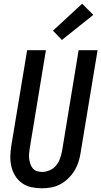

<svg xmlns="http://www.w3.org/2000/svg" viewBox="-20 -1005 545 1033"><path d="M205 8Q176 8 148.5 2Q121 -4 99 -19.5Q77 -35 62.5 -58Q48 -81 41.5 -108Q35 -135 35.5 -164Q36 -193 41 -222L126 -735H227L140 -207Q138 -193 136.5 -178.5Q135 -164 137 -150Q139 -136 143.5 -122.5Q148 -109 156.5 -99Q165 -89 178.5 -84.5Q192 -80 207 -80Q227 -80 247.5 -89Q268 -98 282 -115Q296 -132 303 -152.5Q310 -173 314 -193L403 -735H505L413 -179Q409 -154 401 -130Q393 -106 379 -84Q365 -62 345.5 -43.5Q326 -25 303 -13Q280 -1 255 3.5Q230 8 205 8ZM313 -790 265 -840 422 -985 482 -925Z"/></svg>

Font: Iosevka SS04 Semibold
Style: Italic
Weight: 600
Italic angle: -9°
Monospace: yes
Designer: Belleve Invis
Foundry: Belleve Invis
Version: Version 19.0.0; ttfautohint (v1.8.4)